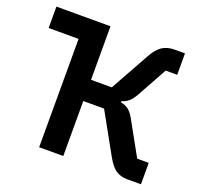

<svg xmlns="http://www.w3.org/2000/svg" viewBox="-122 -835 1015 971"><g transform="rotate(20 386.0 -349.0)"><path d="M183.1 0V-583H22V-698.2H313V-410.2H424.8L541 -619.1Q563.5 -661.1 590.8 -679.7Q618.2 -698.2 658.2 -698.2H713.9V-583H651.9L563 -421.9Q547.4 -394.5 532 -381.1Q516.6 -367.7 494.1 -360.8V-355Q519.5 -350.6 537.4 -336.2Q555.2 -321.8 570.8 -292L668.9 -115.2H731V0H658.2Q621.1 0 595.7 -17.1Q570.3 -34.2 545.9 -78.1L424.8 -295.9H313V0Z"/></g></svg>

Font: Anuphan SemiBold
Style: Bold
Weight: 600
Designer: Mike Abbink, Paul van der Laan, Pieter van Rosmalen, Mint Tantisuwanna
Foundry: Bold Monday; Cadson Demak
Version: Version 3.002;hotconv 1.0.109;makeotfexe 2.5.65596